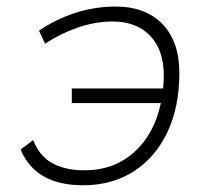

<svg xmlns="http://www.w3.org/2000/svg" viewBox="-20 -547 626 577"><path d="M229.5 9.8Q86.4 9.8 42 -97.7L79.6 -126Q99.1 -77.1 137.9 -56.2Q176.8 -35.2 233.4 -35.2Q322.3 -35.2 383.1 -89.6Q443.8 -144 463.4 -237.3H195.8V-281.2H470.2Q472.2 -301.3 472.2 -321.8Q471.7 -397.5 430.9 -439.9Q390.1 -482.4 317.9 -482.4Q266.6 -482.4 213.6 -464.1Q160.6 -445.8 115.7 -415.5L97.2 -454.6Q144.5 -487.8 204.3 -507.6Q264.2 -527.3 327.1 -527.3Q417.5 -527.3 468.3 -474.6Q519 -421.9 519 -327.6Q519 -226.1 483.2 -150.1Q447.3 -74.2 382.1 -32.2Q316.9 9.8 229.5 9.8Z"/></svg>

Font: Cascadia Code NF ExtraLight
Style: Italic
Weight: 200
Italic angle: -10°
Monospace: yes
Designer: Aaron Bell
Foundry: Saja Typeworks
Version: Version 2404.023; ttfautohint (v1.8.4)